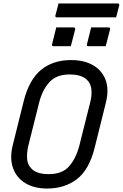

<svg xmlns="http://www.w3.org/2000/svg" viewBox="-20 -1066 707 1106"><path d="M389 -720Q464 -720 515.5 -690.5Q567 -661 588 -606.5Q609 -552 590 -475L526 -218Q494 -88 423 -34Q352 20 252 20Q177 20 126 -11Q75 -42 55 -98Q35 -154 53 -228L117 -485Q148 -607 216.5 -663.5Q285 -720 389 -720ZM143 -226Q134 -187 136 -153Q138 -119 160 -96Q174 -80 199 -71.5Q224 -63 262 -63Q339 -63 378.5 -108.5Q418 -154 437 -227L500 -478Q510 -517 506.5 -550.5Q503 -584 483 -604Q468 -620 443 -628.5Q418 -637 380 -637Q305 -637 264.5 -592.5Q224 -548 206 -477ZM304 -908H404Q415 -908 413 -897L388 -800H288Q277 -800 280 -811ZM505 -908H605Q616 -908 614 -897L589 -800H489Q478 -800 481 -811ZM317 -1046H658Q669 -1046 667 -1035Q662 -1018 658 -1001Q654 -984 649 -966H308Q297 -966 299 -977Q304 -995 308.5 -1012Q313 -1029 317 -1046Z"/></svg>

Font: Recursive Mn Lnr St
Style: Italic
Weight: 400
Italic angle: -15°
Monospace: yes
Version: Version 1.079;hotconv 1.0.112;makeotfexe 2.5.65598; ttfautoh